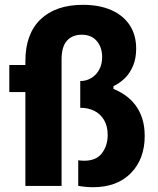

<svg xmlns="http://www.w3.org/2000/svg" viewBox="-20 -767 653 792"><path d="M364 5.2Q349 5.2 332.5 3.7Q316 2.2 302.7 -0.4V-105.9Q307.6 -105.1 313.9 -104.6Q320.2 -104 327.4 -104Q377.5 -104 400.8 -135.4Q424.2 -166.8 424.2 -210.1Q424.2 -246 409.7 -271.1Q395.2 -296.3 369.8 -309.4Q344.3 -322.4 311 -322.4V-432.6Q335.9 -432.6 356.5 -445.1Q377.2 -457.6 389.3 -479.9Q401.4 -502.2 401.4 -531.3Q401.4 -571.6 379.3 -597.7Q357.2 -623.8 317.2 -623.8Q278.5 -623.8 256.3 -599.2Q234 -574.6 234 -521.6V-216Q234 -154 234 -103.8Q234 -53.7 234 0H84.7Q84.7 -53.7 84.7 -103.8Q84.7 -154 84.7 -216V-266Q84.7 -328.3 84.7 -390.3Q84.7 -452.3 84.7 -514.8Q84.7 -627.3 147.3 -687.2Q209.9 -747.1 322.2 -747.1Q389.9 -747.1 439.1 -725.4Q488.3 -703.7 515 -663.3Q541.7 -622.8 541.7 -566.3Q541.7 -525.9 528.9 -495.6Q516.2 -465.2 494.9 -444.3Q473.5 -423.4 448.1 -411.8V-400.2Q473.6 -390 496.9 -373.7Q520.2 -357.4 538.2 -333.8Q556.3 -310.3 566.6 -278.6Q576.9 -246.9 576.9 -205.8Q576.9 -111.3 520 -53Q463 5.2 364 5.2ZM18.4 -387.1V-499H127.3V-387.1Z"/></svg>

Font: Commissioner Thin
Style: Regular
Weight: 100
Designer: Kostas Bartsokas
Foundry: Kostas Bartsokas
Version: Version 1.001;gftools[0.9.23]